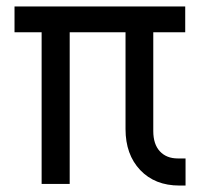

<svg xmlns="http://www.w3.org/2000/svg" viewBox="-20 -570 640 595"><path d="M536 5Q460 5 414.5 -43Q369 -91 369 -170V-470H196V0H109V-470H25V-550H554V-470H455V-164Q455 -123 475.5 -101Q496 -79 531 -79H555V5Z"/></svg>

Font: Liga JetBrainsMono Nerd Font
Style: Regular
Weight: 400
Designer: Philipp Nurullin, Konstantin Bulenkov
Foundry: JetBrains
Version: Version 2.225; ttfautohint (v1.8.3)